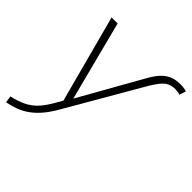

<svg xmlns="http://www.w3.org/2000/svg" viewBox="-215 -659 1037 1037"><g transform="rotate(45 303.5 -140.5)"><path d="M-16 227 -22 188Q27 177 60.5 160.5Q94 144 119 118Q144 92 167 53L202 -7L200 14L63 -500H109L234 -16H211L431 -406Q452 -443 473.5 -465Q495 -487 521 -497.5Q547 -508 580 -508Q596 -508 607 -506.5Q618 -505 629 -501L617 -464Q609 -467 598.5 -468.5Q588 -470 580 -470Q545 -470 521.5 -452Q498 -434 466 -381L214 54Q189 97 163.5 126.5Q138 156 110.5 176Q83 196 51.5 208Q20 220 -16 227Z"/></g></svg>

Font: Mulish ExtraLight
Style: Italic
Weight: 200
Italic angle: -9°
Designer: Vernon Adams
Foundry: Vernon Adams
Version: Version 3.603